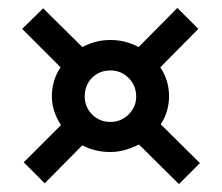

<svg xmlns="http://www.w3.org/2000/svg" viewBox="-20 -544 561 485"><path d="M93 -81 40 -134 134 -228Q123 -245 117 -263Q111 -281 111 -301Q111 -341 133 -374L36 -471L89 -523L188 -425Q221 -443 259 -443Q297 -443 330 -425L428 -524L481 -471L385 -374Q407 -341 407 -301Q407 -262 386 -230L485 -132L432 -79L331 -179Q313 -170 295 -165Q277 -160 259 -160Q220 -160 188 -177ZM259 -236Q286 -236 305 -255Q324 -274 324 -300Q324 -328 305 -347Q286 -366 259 -366Q231 -366 212.5 -347.5Q194 -329 194 -300Q194 -274 212.5 -255Q231 -236 259 -236Z"/></svg>

Font: Alumni Sans Thin
Style: Bold Italic
Weight: 700
Italic angle: -8°
Version: Version 1.016